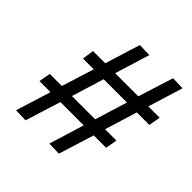

<svg xmlns="http://www.w3.org/2000/svg" viewBox="-174 -818 945 945"><g transform="rotate(45 298.0 -346.0)"><path d="M585 -431 596 -492H517L573 -674L505 -676L447 -492H286L342 -674L274 -676L217 -492H132L123 -431H198L145 -262H61L50 -201H127L70 -18L138 -16L196 -201H358L302 -18L370 -16L428 -201H514L525 -262H446L498 -431ZM377 -262H215L267 -431H429Z"/></g></svg>

Font: Arthouse Owned
Style: Italic
Weight: 400
Italic angle: -10°
Designer: Jeremy Tribby
Foundry: Tribby Type
Version: Version 1.000;PS 001.000;hotconv 1.0.88;makeotf.lib2.5.64775